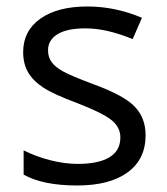

<svg xmlns="http://www.w3.org/2000/svg" viewBox="-20 -565 517 595"><path d="M431.2 -146Q431.2 -71.3 375.5 -30.8Q319.8 9.8 219.2 9.8Q112.8 9.8 53.2 -23.9V-99.1Q91.8 -79.6 136 -68.4Q180.2 -57.1 221.2 -57.1Q284.7 -57.1 318.8 -77.4Q353 -97.7 353 -139.2Q353 -170.4 325.9 -192.6Q298.8 -214.8 220.2 -245.1Q145.5 -272.9 114 -293.7Q82.5 -314.5 67.1 -340.8Q51.8 -367.2 51.8 -403.8Q51.8 -469.2 105 -507.1Q158.2 -544.9 251 -544.9Q337.4 -544.9 419.9 -509.8L391.1 -443.8Q310.5 -477.1 245.1 -477.1Q187.5 -477.1 158.2 -459Q128.9 -440.9 128.9 -409.2Q128.9 -387.7 139.9 -372.6Q150.9 -357.4 175.3 -343.8Q199.7 -330.1 269 -304.2Q364.3 -269.5 397.7 -234.4Q431.2 -199.2 431.2 -146Z"/></svg>

Font: f02132580
Style: Regular
Weight: 400
Foundry: Ascender Corporation
Version: Version 1.10